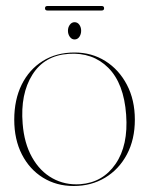

<svg xmlns="http://www.w3.org/2000/svg" viewBox="-20 -610 497 640"><path d="M228.5 -435Q286 -435 331.2 -406.5Q376.5 -378 403 -327.5Q429.5 -277 429.5 -211Q429.5 -145 403 -95.2Q376.5 -45.5 330.5 -17.8Q284.5 10 225.5 10Q168 10 123.2 -17.8Q78.5 -45.5 53 -95.2Q27.5 -145 27.5 -211Q27.5 -277.5 52.2 -327.8Q77 -378 122.2 -406.5Q167.5 -435 228.5 -435ZM247.5 4Q322.5 -1.5 365.2 -63.5Q408 -125.5 400.5 -227.5Q393 -332 341 -384Q289 -436 208.5 -430.5Q128 -425 87.8 -360.8Q47.5 -296.5 55.5 -198Q60.5 -132.5 86.8 -85.8Q113 -39 154.8 -15.8Q196.5 7.5 247.5 4ZM228.5 -478.5Q219 -478.5 212.8 -487.2Q206.5 -496 206.5 -507.5Q206.5 -519 212.8 -527.5Q219 -536 228.5 -536Q238.5 -536 244.5 -527.5Q250.5 -519 250.5 -507.5Q250.5 -496 244.5 -487.2Q238.5 -478.5 228.5 -478.5ZM130 -582.5Q130 -590 138 -590H319Q327 -590 327 -582.5Q327 -575 319 -575H138Q130 -575 130 -582.5Z"/></svg>

Font: Fraunces 144pt Thin
Style: Regular
Weight: 100
Version: Version 1.000;[f99f86859]